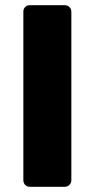

<svg xmlns="http://www.w3.org/2000/svg" viewBox="-20 -720 364 740"><path d="M95 0Q84 0 77 -7.5Q70 -15 70 -25V-675Q70 -686 77 -693Q84 -700 95 -700H229Q240 -700 247.5 -693Q255 -686 255 -675V-25Q255 -15 247.5 -7.5Q240 0 229 0Z"/></svg>

Font: DVN-Rubik
Style: Bold
Weight: 700
Designer: Hubert and Fischer
Foundry: Hubert & Fischer
Version: Version 2.102